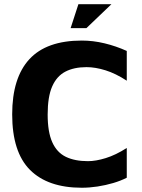

<svg xmlns="http://www.w3.org/2000/svg" viewBox="-20 -873 670 906"><path d="M366.1 12.9Q205.8 12.9 121.6 -71.3Q37.5 -155.6 37.5 -333.3Q37.5 -505.4 118.5 -593.5Q199.5 -681.6 366.1 -681.6Q419.1 -681.6 473.3 -668.6Q527.4 -655.6 578.2 -632.6V-492.2Q525.9 -526.3 478 -541.2Q430 -556.2 388.1 -556.2Q329.3 -556.2 288.4 -534.9Q247.5 -513.6 226.2 -465Q204.9 -416.4 204.9 -332.6Q204.9 -250.2 226.6 -202Q248.2 -153.7 290.5 -133.1Q332.8 -112.5 395.1 -112.5Q432.1 -112.5 479 -127Q525.9 -141.4 578.2 -174.8V-34.4Q550.4 -20.1 514.5 -9.4Q478.5 1.2 440.2 7.1Q401.8 12.9 366.1 12.9ZM313.3 -740.4 350 -853.3H505.9L387.9 -740.4Z"/></svg>

Font: Maven Pro
Style: Regular
Weight: 400
Designer: Joe Prince
Foundry: Joe Prince
Version: Version 2.103